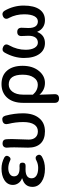

<svg xmlns="http://www.w3.org/2000/svg" viewBox="853 -1457 804 2550"><g transform="rotate(-90 1255.0 -182.0)"><path d="M288 13Q182 13 117 -31Q48 -76 48 -153Q48 -258 160 -288V-293Q119 -307 96 -342Q74 -374 74 -413Q74 -486 140 -527Q199 -564 292 -564Q367 -564 438 -527Q474 -505 453 -469Q429 -429 388 -454Q343 -474 297 -474Q249 -474 219 -454Q188 -434 188 -398Q188 -324 298 -324Q315 -324 323 -325Q370 -328 370 -285Q370 -242 324 -244Q309 -245 281 -245Q162 -245 162 -164Q162 -123 198 -100Q234 -77 300 -77Q352 -77 397 -100Q417 -113 436 -110.5Q455 -108 467 -89Q489 -54 451 -28Q381 13 288 13Z M785 13Q680 13 624.5 -44.5Q569 -102 569 -210Q569 -240 571 -301.5Q573 -363 573 -394Q573 -451 569.5 -482.5Q566 -514 580.5 -532Q595 -550 625 -550Q675 -550 680 -506Q683 -479 683 -419Q683 -392 680 -321Q676 -238 676 -202Q676 -141 709 -109Q737 -81 786 -81Q843 -81 875 -128Q909 -178 909 -275Q909 -376 885 -472Q877 -502 886 -523Q896 -544 925 -551Q979 -565 994 -511Q1025 -392 1025 -279Q1025 -140 960 -63Q898 13 785 13Z M1222 200Q1164 200 1164 142V-38V-276Q1164 -416 1236 -493Q1303 -564 1413 -564Q1529 -564 1592.5 -489.5Q1656 -415 1656 -284Q1656 -149 1586 -65Q1521 13 1429 13Q1334 13 1272 -60Q1273 -19 1276 54Q1278 111 1279 140Q1281 200 1222 200ZM1406 -82Q1463 -82 1499 -134Q1538 -188 1538 -282Q1538 -468 1408 -468Q1350 -468 1313 -420Q1273 -368 1273 -279V-213V-147Q1328 -82 1406 -82Z M1958 13Q1868 13 1816 -57Q1760 -131 1760 -266Q1760 -394 1831 -522Q1856 -564 1903 -544Q1961 -519 1927 -461Q1869 -356 1869 -244Q1869 -168 1895 -124.5Q1921 -81 1964 -81Q2005 -81 2029 -110Q2055 -142 2055 -207Q2055 -244 2052 -283Q2044 -355 2106 -355Q2167 -355 2161 -284Q2158 -244 2158 -207Q2158 -81 2246 -81Q2289 -81 2314 -126Q2340 -174 2340 -262Q2340 -372 2293 -462Q2276 -489 2282 -511.5Q2288 -534 2317 -546Q2362 -564 2387 -524Q2456 -405 2456 -269Q2456 -131 2404 -58Q2353 13 2261 13Q2210 13 2172 -11Q2129 -37 2109 -88H2105Q2064 13 1958 13Z"/></g></svg>

Font: GenSenRounded TW M
Style: Regular
Weight: 500
Version: Version 1.501;PS 1;hotconv 16.6.51;makeotf.lib2.5.65220